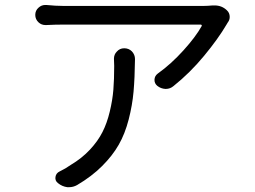

<svg xmlns="http://www.w3.org/2000/svg" viewBox="-20 -741 1040 784"><path d="M445.3 -501Q445.3 -518.6 457 -530.3Q468.8 -543.9 487.3 -543.9Q505.9 -543.9 518.6 -531.2Q531.2 -517.6 531.2 -500Q531.2 -499 531.2 -499Q530.3 -422.9 525.4 -367.2Q520.5 -311.5 505.4 -252.9Q490.2 -194.3 464.8 -149.9Q439.5 -105.5 397 -63Q354.5 -20.5 294.9 14.6Q279.3 23.4 261.7 23.4Q257.8 23.4 254.9 23.4Q233.4 20.5 216.8 6.8Q204.1 -2.9 206.5 -18.6Q209 -34.2 223.6 -41Q248 -52.7 268.6 -67.4Q314.5 -94.7 347.2 -129.9Q379.9 -165 398.4 -201.7Q417 -238.3 428.2 -285.2Q439.5 -332 442.9 -374.5Q446.3 -417 446.3 -471.7ZM848.6 -718.8Q852.5 -718.8 856.4 -718.8Q885.7 -718.8 906.2 -699.2Q918 -688.5 918 -671.9Q918 -659.2 910.2 -649.4Q906.2 -643.6 904.3 -639.6Q871.1 -583 813.5 -513.2Q755.9 -443.4 688.5 -389.6Q674.8 -377.9 657.2 -377.9Q656.2 -377.9 655.3 -377.9Q636.7 -378.9 622.1 -390.6Q610.4 -400.4 610.8 -415.5Q611.3 -430.7 624 -440.4Q678.7 -479.5 729 -535.2Q779.3 -590.8 803.7 -634.8Q804.7 -636.7 803.2 -638.7Q801.8 -640.6 799.8 -640.6H238.3Q204.1 -640.6 168.9 -638.7Q167 -638.7 166 -638.7Q149.4 -638.7 137.7 -649.4Q124 -662.1 124 -680.2Q124 -698.2 137.7 -710Q149.4 -720.7 165 -720.7Q167 -720.7 168.9 -720.7Q208 -716.8 238.3 -716.8H811.5Q826.2 -716.8 848.6 -718.8Z"/></svg>

Font: Gen Jyuu Gothic Regular
Style: Regular
Weight: 400
Designer: [Source Han Sans]
Ryoko NISHIZUKA  (kana & ideographs); Paul D. Hunt (Latin, Greek & Cyrillic); Wenlong ZHANG  (bopomofo
Version: Version 1.002.20150607